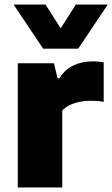

<svg xmlns="http://www.w3.org/2000/svg" viewBox="-20 -828 496 848"><path d="M58.5 0V-548.5H218.5L234 -482H242.5Q265.5 -520.5 303.8 -538.8Q342 -557 390 -557Q403 -557 415.5 -555.8Q428 -554.5 438 -553V-378Q424 -381 408 -382Q392 -383 378 -383Q355.5 -383 332 -378.2Q308.5 -373.5 288.2 -363.8Q268 -354 255 -339.5V0ZM170.5 -613 40 -808H181L262.5 -680H233.5L315 -808H456L325.5 -613Z"/></svg>

Font: Encode Sans SemiExpanded ExtraBold
Style: Regular
Weight: 800
Width: 6
Designer: Multiple Designers
Foundry: Impallari Type
Version: Version 3.002